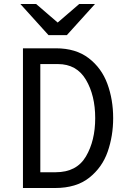

<svg xmlns="http://www.w3.org/2000/svg" viewBox="-20 -942 656 962"><path d="M95 -700H260Q360 -700 424.5 -650.5Q489 -601 518 -522Q547 -443 547 -350Q547 -261 519.5 -182Q492 -103 427 -51.5Q362 0 256 0H95ZM259 -79Q364 -79 410.5 -158Q457 -237 457 -350Q457 -464 410.5 -542.5Q364 -621 270 -621H182V-79ZM223 -766 82 -922H161L269 -829L377 -922H456L315 -766Z"/></svg>

Font: Overpass Mono
Style: Regular
Weight: 400
Monospace: yes
Designer: Delve Withrington, Dave Bailey
Foundry: Delve Fonts
Version: Version 1.000;DELV;Overpass